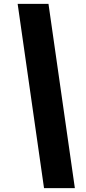

<svg xmlns="http://www.w3.org/2000/svg" viewBox="-20 -760 445 990"><path d="M230 -740 366 210H207L71 -740Z"/></svg>

Font: Georama ExtraCondensed Thin Black
Style: Italic
Weight: 900
Italic angle: -9°
Version: Version 1.001